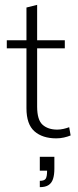

<svg xmlns="http://www.w3.org/2000/svg" viewBox="-20 -560 322 791"><path d="M212 10Q155 10 122 -19Q89 -48 89 -114V-361H8V-394H89V-529L133 -540V-394H247V-361H133V-121Q133 -66 155.5 -46Q178 -26 216 -26Q228 -26 241.5 -29Q255 -32 265 -36L271 -2Q259 3 243.5 6.5Q228 10 212 10ZM144 211V185Q163 185 168.5 176Q174 167 174 143H144V86H204V135Q204 160 198.5 177Q193 194 180 202.5Q167 211 144 211Z"/></svg>

Font: Rokkitt SemiBold ExtraLight
Style: Regular
Weight: 250
Version: Version 3.103